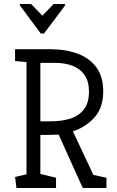

<svg xmlns="http://www.w3.org/2000/svg" viewBox="-20 -936 584 956"><path d="M81 -916H135L191 -858L247 -916H302L305 -910L199 -769H183L77 -912ZM62 0 55 -55 112 -68V-627L55 -632V-691H229Q306 -691 366 -669Q426 -647 460 -600.5Q494 -554 494 -481Q494 -400 450.5 -351.5Q407 -303 343 -282L445 -65L510 -51V0H392L272 -266Q253 -265 233 -264.5Q213 -264 181 -264V-70L259 -51V0ZM181 -332H235Q285 -332 327.5 -344.5Q370 -357 396.5 -389.5Q423 -422 423 -480Q423 -531 401 -562.5Q379 -594 341 -608.5Q303 -623 255 -623H181Z"/></svg>

Font: Kreon Light
Style: Regular
Weight: 300
Designer: Julia Petretta
Foundry: Julia Petretta and Eli Heuer
Version: Version 2.002